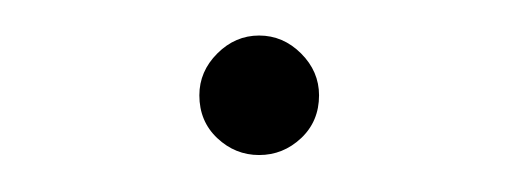

<svg xmlns="http://www.w3.org/2000/svg" viewBox="-20 -442 289 107"><path d="M91.1 -388.9Q91.1 -402.2 101.1 -412.2Q111.1 -422.2 124.4 -422.2Q137.8 -422.2 147.8 -412.2Q157.8 -402.2 157.8 -388.9Q157.8 -374.4 147.8 -365Q137.8 -355.6 124.4 -355.6Q111.1 -355.6 101.1 -365Q91.1 -374.4 91.1 -388.9Z"/></svg>

Font: Paperlogy 1 Thin
Style: Regular
Weight: 250
Designer: redesigned by Lee Juim, glyphs from Gmarket Sans & Montserrat
Foundry: PT&
Version: Version 1.001